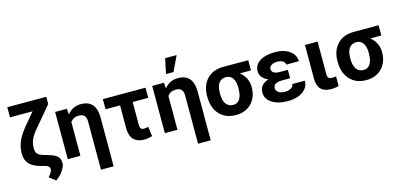

<svg xmlns="http://www.w3.org/2000/svg" viewBox="-81 -1327 4311 2073"><g transform="rotate(-15 2074.5 -290.0)"><path d="M472.7 -710.9V-630.4L297.4 -420.9Q240.2 -356 219.2 -309.8Q198.2 -263.7 198.2 -208Q198.2 -168 215.8 -146.7Q233.4 -125.5 286.6 -110.4Q339.8 -95.2 365.7 -85.9Q416 -68.4 436.8 -42.2Q457.5 -16.1 457.5 24.4Q457.5 61 424.8 108.6Q392.1 156.2 344.2 189.9L272.5 135.3Q319.3 85.9 317.4 53.2Q319.3 22.5 273.9 8.8L230 -2.4Q139.6 -25.4 98.9 -69.3Q58.1 -113.3 58.1 -186.5Q58.1 -261.2 88.6 -328.4Q119.1 -395.5 190.9 -480.5L290 -597.7H37.1V-710.9Z M654.3 -528.3 659.7 -463.4Q717.8 -538.1 811.5 -538.1Q977.5 -538.1 981.4 -348.1V202.6H839.8V-341.8Q838.4 -423.8 759.8 -423.8Q697.8 -423.8 664.1 -378.4V0H522.9V-528.3Z M1533.2 -415H1359.4V-160.2Q1359.4 -131.3 1369.6 -118.2Q1379.9 -105 1403.8 -105Q1426.8 -105 1451.7 -113.3L1466.3 -5.9Q1424.8 9.8 1375 9.8Q1301.8 9.8 1260.3 -31.5Q1218.8 -72.8 1218.3 -159.7V-415H1056.2V-528.3H1533.2Z M1739.3 -528.3 1744.6 -463.4Q1802.7 -538.1 1896.5 -538.1Q2062.5 -538.1 2066.4 -348.1V202.6H1924.8V-341.8Q1923.3 -423.8 1844.7 -423.8Q1782.7 -423.8 1749 -378.4V0H1607.9V-528.3ZM1820.8 -781.7H1948.7L1869.1 -613.3H1785.2Z M2681.2 -414.1H2557.1Q2642.6 -344.7 2642.6 -238.8Q2642.6 -127.4 2576.7 -58.8Q2510.7 9.8 2401.4 9.8Q2288.1 9.8 2220 -63Q2151.9 -135.7 2151.9 -262.7V-269Q2151.9 -385.7 2219 -457Q2286.1 -528.3 2402.3 -528.3H2681.2ZM2293 -258.8Q2293 -182.6 2321 -143.1Q2349.1 -103.5 2401.4 -103.5Q2449.2 -103.5 2475.3 -143.1Q2501.5 -182.6 2501.5 -269Q2501.5 -338.4 2475.1 -376.2Q2448.7 -414.1 2400.4 -414.1Q2349.6 -414.1 2321.3 -377Q2293 -339.8 2293 -258.8Z M2738.3 -149.4Q2738.3 -239.3 2837.9 -272Q2795.4 -289.6 2771.5 -319.1Q2747.6 -348.6 2747.6 -383.8Q2747.6 -455.6 2810.8 -496.6Q2874 -537.6 2983.4 -537.6Q3081.5 -537.6 3144 -492.2Q3206.5 -446.8 3206.5 -376H3065.4Q3065.4 -400.9 3040.8 -416Q3016.1 -431.2 2976.1 -431.2Q2936.5 -431.2 2912.6 -415Q2888.7 -398.9 2888.7 -372.6Q2888.7 -347.2 2910.6 -332Q2932.6 -316.9 2976.6 -316.9H3067.9V-222.7H2974.6Q2878.9 -222.2 2878.9 -159.7Q2878.9 -132.8 2905.5 -114.5Q2932.1 -96.2 2975.6 -96.2Q3020.5 -96.2 3047.1 -113.3Q3073.7 -130.4 3073.7 -156.2H3214.8Q3214.8 -81.1 3149.9 -35.6Q3085 9.8 2983.4 9.8Q2874.5 9.8 2806.4 -33.9Q2738.3 -77.6 2738.3 -149.4Z M3457 -528.3 3456.5 -165Q3456.5 -135.7 3468 -123Q3479.5 -110.4 3511.2 -110.4Q3532.7 -110.4 3552.2 -114.3V-7.3Q3514.2 5.4 3466.8 5.4Q3317.9 5.4 3315.4 -145.5V-528.3Z M4138.7 -414.1H4014.6Q4100.1 -344.7 4100.1 -238.8Q4100.1 -127.4 4034.2 -58.8Q3968.3 9.8 3858.9 9.8Q3745.6 9.8 3677.5 -63Q3609.4 -135.7 3609.4 -262.7V-269Q3609.4 -385.7 3676.5 -457Q3743.7 -528.3 3859.9 -528.3H4138.7ZM3750.5 -258.8Q3750.5 -182.6 3778.6 -143.1Q3806.6 -103.5 3858.9 -103.5Q3906.7 -103.5 3932.9 -143.1Q3959 -182.6 3959 -269Q3959 -338.4 3932.6 -376.2Q3906.2 -414.1 3857.9 -414.1Q3807.1 -414.1 3778.8 -377Q3750.5 -339.8 3750.5 -258.8Z"/></g></svg>

Font: Robotiche
Style: Bold
Weight: 700
Designer: Google
Version: Version 2.001150; 2014